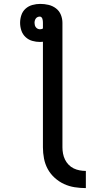

<svg xmlns="http://www.w3.org/2000/svg" viewBox="-20 -755 540 984"><path d="M420 209Q391 209 362.5 204.5Q334 200 308 188Q282 176 260 156Q238 136 224.5 111Q211 86 205.5 57.5Q200 29 200 0V-541Q196 -541 192.5 -540.5Q189 -540 185 -540Q165 -540 145.5 -545.5Q126 -551 111 -565Q96 -579 89.5 -598.5Q83 -618 83 -638Q83 -658 89.5 -677.5Q96 -697 111 -710.5Q126 -724 146 -729.5Q166 -735 186 -735Q208 -735 229 -730Q250 -725 267 -712Q284 -699 292 -679Q300 -659 300 -638V0Q300 16 303 32Q306 48 313 62.5Q320 77 331.5 89Q343 101 357.5 108Q372 115 388 118Q404 121 420 121ZM185 -605Q189 -605 193 -606Q197 -607 200 -609V-638Q200 -643 199.5 -648Q199 -653 197.5 -658Q196 -663 192.5 -666.5Q189 -670 184 -670Q178 -670 172.5 -667.5Q167 -665 163.5 -660Q160 -655 158.5 -649.5Q157 -644 157 -638Q157 -632 158.5 -626Q160 -620 164 -615Q168 -610 173.5 -607.5Q179 -605 185 -605Z"/></svg>

Font: Zed Mono Semibold
Style: Regular
Weight: 600
Monospace: yes
Designer: Belleve Invis
Foundry: Belleve Invis
Version: Version 1.0.0; ttfautohint (v1.8.4)